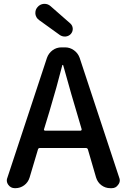

<svg xmlns="http://www.w3.org/2000/svg" viewBox="-20 -984 661 1004"><path d="M347.7 -861.3Q359.4 -850.6 360.4 -835Q361.3 -819.3 350.6 -806.6Q339.8 -794.9 323.2 -793Q320.3 -793 318.4 -793Q304.7 -793 293 -800.8L184.6 -878.9Q168 -890.6 165 -911.1Q165 -914.1 165 -918Q165 -933.6 175.8 -946.3Q188.5 -961.9 209 -963.9Q210.9 -963.9 212.9 -963.9Q230.5 -963.9 244.1 -952.1ZM210 -307.6Q209 -305.7 210.9 -303.2Q212.9 -300.8 214.8 -300.8H401.4Q404.3 -300.8 405.8 -303.2Q407.2 -305.7 407.2 -307.6L379.9 -400.4Q361.3 -460 310.5 -642.6Q309.6 -644.5 307.6 -644.5Q305.7 -644.5 305.7 -642.6Q278.3 -534.2 238.3 -400.4ZM556.6 0Q531.2 0 510.7 -15.1Q490.2 -30.3 482.4 -55.7L439.5 -203.1Q436.5 -210 429.7 -210H188.5Q180.7 -210 178.7 -203.1L134.8 -55.7Q127 -30.3 106.4 -15.1Q85.9 0 60.5 0H57.6Q36.1 0 23.4 -17.6Q15.6 -28.3 15.6 -41Q15.6 -47.9 18.6 -54.7L225.6 -681.6Q234.4 -706.1 254.9 -721.2Q275.4 -736.3 301.8 -736.3H320.3Q345.7 -736.3 366.7 -721.2Q387.7 -706.1 396.5 -681.6L603.5 -54.7Q606.4 -47.9 606.4 -41Q606.4 -28.3 597.7 -17.6Q585.9 0 564.5 0Z"/></svg>

Font: Gen Jyuu Gothic P Medium
Style: Regular
Weight: 500
Designer: [Source Han Sans]
Ryoko NISHIZUKA  (kana & ideographs); Paul D. Hunt (Latin, Greek & Cyrillic); Wenlong ZHANG  (bopomofo
Version: Version 1.002.20150607